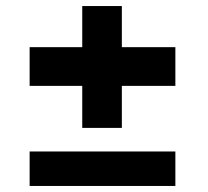

<svg xmlns="http://www.w3.org/2000/svg" viewBox="-20 -615 687 635"><path d="M252 -192V-331H78V-459H252V-595H383V-459H560V-331H383V-192ZM78 0V-114H560V0Z"/></svg>

Font: Hubot Sans
Style: Bold
Weight: 700
Designer: Deni Anggara
Foundry: GitHub, Inc., Subsidiary of Microsoft Corporation
Version: Version 2.000